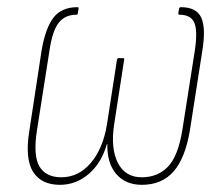

<svg xmlns="http://www.w3.org/2000/svg" viewBox="-20 -507 622 535"><path d="M147 8Q95 8 72 -28.5Q49 -65 62 -144L96 -367Q107 -430 129.5 -458.5Q152 -487 196 -487Q199 -487 199 -483L197 -472Q197 -466 193 -466Q161 -466 143.5 -443.5Q126 -421 118 -367L83 -144Q72 -73 90 -43Q108 -13 151 -13Q199 -13 233 -53Q267 -93 278 -160L306 -341Q307 -345 311 -345H323Q327 -345 326 -341L298 -160Q288 -93 308.5 -53Q329 -13 375 -13Q419 -13 447.5 -42Q476 -71 488 -144L523 -367Q531 -421 521.5 -443.5Q512 -466 480 -466Q476 -466 477 -472L479 -483Q480 -487 484 -487Q527 -487 540.5 -458.5Q554 -430 544 -367L509 -143Q496 -66 463.5 -29Q431 8 375 8Q330 8 304 -22Q278 -52 279 -106H278Q263 -53 227.5 -22.5Q192 8 147 8Z"/></svg>

Font: Sofia Sans Condensed Thin
Style: Italic
Weight: 250
Italic angle: -9°
Version: Version 4.100